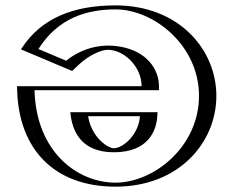

<svg xmlns="http://www.w3.org/2000/svg" viewBox="-20 -684 875 719"><path d="M529 -248.8C525.2 -190 482.8 -128.8 406.5 -128.8C341.5 -128.8 295.2 -181.2 285.2 -248.8ZM240.2 -428.8 80.2 -496.2C152.8 -617.5 270.2 -663.8 412.8 -663.8C606.5 -663.8 765.2 -511.2 765.2 -325C765.2 -137.5 606.5 15 412.8 15C217.8 15 69 -122.5 69 -361.2H535.2C535.2 -468.8 381.5 -570 240.2 -428.8ZM545 -263.8 544 -247.8C539.8 -183.2 492.3 -113.8 406.5 -113.8C332.2 -113.8 281.2 -174 270.4 -246.6L267.9 -263.8ZM236.9 -446.4 102.4 -503.2C173 -608.8 279.6 -648.8 412.7 -648.8C598.7 -648.8 750.2 -502.4 750.2 -325C750.2 -146.3 598.7 0 412.7 0C229.6 0 90.5 -124.8 84.2 -346.3H550.2V-361.3C550.2 -397.8 534.6 -433 509.2 -460.2C450.3 -523.1 338.8 -542 236.9 -446.4ZM545 -263.8H267.9L270.4 -246.6C281.2 -174 332.2 -113.8 406.5 -113.8C492.3 -113.8 539.8 -183.2 544 -247.8ZM236.9 -446.4C338.8 -542 450.3 -523.1 509.2 -460.2C534.6 -433 550.2 -397.8 550.2 -361.3V-346.3H84.2C90.5 -124.8 229.6 0 412.7 0C598.7 0 750.2 -146.3 750.2 -325C750.2 -502.4 598.7 -648.8 412.7 -648.8C279.6 -648.8 173 -608.8 102.4 -503.2ZM529 -248.8H285.2C295.2 -181.3 341.5 -128.8 406.5 -128.8C482.7 -128.8 525.3 -190 529 -248.8ZM247.2 -435.5C343.7 -526 445.1 -506.6 498.2 -449.9C521.4 -425.2 535.2 -393.5 535.2 -361.3H68.8L69.2 -345.8C75.7 -117.3 221.5 15 412.7 15C606.5 15 765.2 -137.5 765.2 -325C765.2 -511.3 606.5 -663.8 412.7 -663.8C276.6 -663.8 163.9 -622.2 89.9 -511.5L79.8 -496.4L240.1 -428.8ZM570 -263.8H243L245.3 -247.9C254.6 -185.1 289.9 -113.8 406.5 -113.8C535.4 -113.8 565.5 -194.4 569 -248.4ZM227.8 -456.6 123.9 -500.4C196.5 -615.3 303 -648.8 412.7 -648.8C555.9 -648.8 725.2 -514.3 725.2 -325C725.2 -134.4 555.9 0 412.7 0C271.5 0 115.6 -113.4 109.2 -346.3H575.2V-361.3C575.2 -424 530.7 -491.7 430.3 -509.3C350.7 -523.3 279.7 -498.4 227.8 -456.6ZM310.1 -248.8H504C499.5 -179.4 440.1 -128.8 406.5 -128.8C383.1 -128.8 321.6 -171.1 310.1 -248.8ZM274.1 -440.9C315 -479.2 355.6 -494.2 376.6 -497C396.1 -499.6 436.1 -492.9 471.4 -455.2C495.1 -430 510.2 -396.2 510.2 -361.3H43.8L44.2 -346.1C50.4 -128.5 179.8 15 412.7 15C649.3 15 790.2 -149.3 790.2 -325C790.2 -499.4 649.3 -663.8 412.7 -663.8C251 -663.8 135 -613.8 63.6 -506.8L58.4 -499.2L250.1 -418.3Z"/></svg>

Font: Hussar Outliner
Style: Regular
Weight: 700
Foundry: Cannot Into Space Fonts
Version: Version 0.92